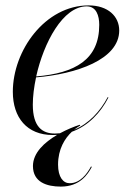

<svg xmlns="http://www.w3.org/2000/svg" viewBox="-20 -490 497 711"><path d="M101.5 -102.5C101.5 -133.5 106 -168 113.5 -203.5C262 -215.5 421.5 -269.5 421.5 -377C421.5 -429.5 380 -470 308 -470C147.5 -470 27.5 -303.5 27.5 -150C27.5 -55 79.5 10 175.5 10C181 10 186.5 10 191.5 9.5C144.5 37 102 76 102 125C102 185 154 201 205 201C276 201 305 156 320 128L317 126.5C303 152.5 277.5 188.5 238 188.5C214 188.5 195 166 195 119.5C195 62 220 22.5 246 -2C307 -24 353 -73 381.5 -129L379 -130.5C351 -77.5 308.5 -31.5 254.5 -9.5C262.5 -16 270.5 -21.5 277 -25L275.5 -28C255 -21.5 228 -10.5 202 3.5C195.5 4 189.5 4.5 183 4.5C136.5 4.5 101.5 -20.5 101.5 -102.5ZM301 -466.5C337 -466.5 347.5 -431.5 347.5 -398C347.5 -269 258 -219 114 -207C142 -332.5 213 -466.5 301 -466.5Z"/></svg>

Font: Bodoni* 48pt
Style: Italic
Weight: 400
Italic angle: -13°
Version: Version 2.3